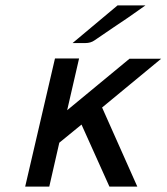

<svg xmlns="http://www.w3.org/2000/svg" viewBox="-20 -690 615 709"><path d="M248 -531 414 -670H517Q447 -620 398 -588L329 -541Q315 -531 295 -531ZM73 -1 183 -474H272L228 -283L343 -378Q354 -387 458 -473H575L357 -293L487 -1H384L281 -230L199 -163L162 -1Z"/></svg>

Font: Coval
Style: Italic
Weight: 400
Foundry: Context Ltd
Version: Version 001.000